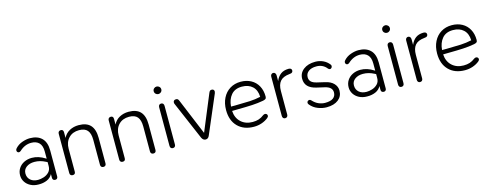

<svg xmlns="http://www.w3.org/2000/svg" viewBox="-25 -1361 5234 2052"><g transform="rotate(-15 2592.0 -334.5)"><path d="M52 -136Q52 -180 74 -214Q96 -248 134.5 -267Q173 -286 220 -286Q294 -286 366 -240L373 -236V-315Q373 -381 342 -412Q311 -443 256 -443Q185 -443 127 -389Q116 -379 105 -379Q95 -379 88.5 -386.5Q82 -394 82 -404Q82 -417 93 -428Q124 -462 169.5 -478Q215 -494 255 -494Q338 -494 385 -448.5Q432 -403 432 -311V-24Q432 -10 424.5 -2Q417 6 404 6Q390 6 382 -1.5Q374 -9 374 -23V-66Q354 -27 312.5 -9Q271 9 219 8Q170 8 132 -11.5Q94 -31 73 -64Q52 -97 52 -136ZM227 -41Q255 -41 289 -51.5Q323 -62 348 -87.5Q373 -113 373 -155V-198L357 -206Q298 -237 236 -237Q182 -237 147 -211Q112 -185 112 -141Q112 -96 143 -68.5Q174 -41 227 -41Z M566 -25V-460Q566 -475 574.5 -483.5Q583 -492 597 -492Q625 -492 625 -460V-398Q648 -445 693 -469.5Q738 -494 794 -494Q882 -494 924.5 -447.5Q967 -401 967 -306V-25Q967 -10 959 -2Q951 6 937 6Q923 6 914.5 -2Q906 -10 906 -25V-301Q906 -373 877 -407Q848 -441 785 -441Q713 -441 670 -396Q627 -351 627 -277V-25Q627 6 597 6Q583 6 574.5 -2Q566 -10 566 -25Z M1119 -25V-460Q1119 -475 1127.5 -483.5Q1136 -492 1150 -492Q1178 -492 1178 -460V-398Q1201 -445 1246 -469.5Q1291 -494 1347 -494Q1435 -494 1477.5 -447.5Q1520 -401 1520 -306V-25Q1520 -10 1512 -2Q1504 6 1490 6Q1476 6 1467.5 -2Q1459 -10 1459 -25V-301Q1459 -373 1430 -407Q1401 -441 1338 -441Q1266 -441 1223 -396Q1180 -351 1180 -277V-25Q1180 6 1150 6Q1136 6 1127.5 -2Q1119 -10 1119 -25Z M1676 -29V-455Q1676 -471 1684 -480Q1692 -489 1706 -489Q1720 -489 1728 -480Q1736 -471 1736 -455V-29Q1736 -13 1728 -4.5Q1720 4 1706 4Q1692 4 1684 -4.5Q1676 -13 1676 -29ZM1664 -636Q1664 -653 1676.5 -665Q1689 -677 1706 -677Q1723 -677 1735.5 -665Q1748 -653 1748 -636Q1748 -618 1735.5 -606Q1723 -594 1706 -594Q1689 -594 1676.5 -606Q1664 -618 1664 -636Z M2025 -26 1845 -446Q1841 -454 1841 -464Q1841 -477 1849 -484.5Q1857 -492 1872 -492Q1884 -492 1891 -486Q1898 -480 1903 -467L2069 -67L2235 -467Q2241 -481 2247.5 -486.5Q2254 -492 2267 -492Q2280 -492 2287 -484.5Q2294 -477 2294 -465Q2294 -459 2290 -447L2110 -26Q2097 6 2068 6Q2040 6 2025 -26Z M2359 -241Q2359 -316 2388 -373.5Q2417 -431 2468.5 -462.5Q2520 -494 2587 -494Q2651 -494 2700.5 -467Q2750 -440 2777.5 -390Q2805 -340 2805 -273Q2805 -255 2796 -247.5Q2787 -240 2767 -236Q2707 -225 2643 -221.5Q2579 -218 2475 -217L2419 -216Q2424 -137 2474 -91Q2524 -45 2602 -45Q2640 -45 2669.5 -54.5Q2699 -64 2730 -88Q2741 -94 2749 -94Q2760 -94 2767.5 -87Q2775 -80 2775 -69Q2775 -56 2761 -45Q2730 -20 2689 -6Q2648 8 2603 8Q2491 8 2425 -58.5Q2359 -125 2359 -241ZM2466 -264Q2568 -265 2628.5 -268Q2689 -271 2748 -284Q2746 -359 2702.5 -399.5Q2659 -440 2586 -440Q2509 -440 2467.5 -391.5Q2426 -343 2420 -264Z M2918 -27V-462Q2918 -477 2926.5 -486Q2935 -495 2947 -495Q2961 -495 2969 -485Q2977 -475 2977 -459V-397Q2996 -443 3029.5 -468.5Q3063 -494 3116 -495Q3152 -495 3152 -467Q3152 -457 3145 -449Q3138 -441 3126 -440L3113 -438Q3041 -431 3009.5 -394Q2978 -357 2978 -287V-27Q2978 -12 2970 -3Q2962 6 2947 6Q2934 6 2926 -3Q2918 -12 2918 -27Z M3229 -70Q3220 -81 3220 -90Q3220 -101 3227.5 -108.5Q3235 -116 3246 -116Q3257 -116 3266 -106Q3297 -72 3332.5 -57Q3368 -42 3403 -42Q3463 -42 3492.5 -64Q3522 -86 3522 -127Q3522 -155 3503 -174.5Q3484 -194 3441 -204L3354 -224Q3231 -252 3231 -353Q3231 -416 3281 -455Q3331 -494 3413 -494Q3458 -494 3498 -475.5Q3538 -457 3565 -422Q3571 -415 3571 -405Q3571 -394 3563.5 -385.5Q3556 -377 3546 -377Q3536 -377 3526 -388Q3483 -443 3412 -443Q3356 -443 3324 -419Q3292 -395 3292 -354Q3292 -324 3311 -305Q3330 -286 3372 -276L3458 -256Q3519 -243 3551.5 -209Q3584 -175 3584 -130Q3584 -67 3536.5 -29.5Q3489 8 3407 8Q3360 8 3311 -11Q3262 -30 3229 -70Z M3687 -136Q3687 -180 3709 -214Q3731 -248 3769.5 -267Q3808 -286 3855 -286Q3929 -286 4001 -240L4008 -236V-315Q4008 -381 3977 -412Q3946 -443 3891 -443Q3820 -443 3762 -389Q3751 -379 3740 -379Q3730 -379 3723.5 -386.5Q3717 -394 3717 -404Q3717 -417 3728 -428Q3759 -462 3804.5 -478Q3850 -494 3890 -494Q3973 -494 4020 -448.5Q4067 -403 4067 -311V-24Q4067 -10 4059.5 -2Q4052 6 4039 6Q4025 6 4017 -1.5Q4009 -9 4009 -23V-66Q3989 -27 3947.5 -9Q3906 9 3854 8Q3805 8 3767 -11.5Q3729 -31 3708 -64Q3687 -97 3687 -136ZM3862 -41Q3890 -41 3924 -51.5Q3958 -62 3983 -87.5Q4008 -113 4008 -155V-198L3992 -206Q3933 -237 3871 -237Q3817 -237 3782 -211Q3747 -185 3747 -141Q3747 -96 3778 -68.5Q3809 -41 3862 -41Z M4205 -29V-455Q4205 -471 4213 -480Q4221 -489 4235 -489Q4249 -489 4257 -480Q4265 -471 4265 -455V-29Q4265 -13 4257 -4.5Q4249 4 4235 4Q4221 4 4213 -4.5Q4205 -13 4205 -29ZM4193 -636Q4193 -653 4205.5 -665Q4218 -677 4235 -677Q4252 -677 4264.5 -665Q4277 -653 4277 -636Q4277 -618 4264.5 -606Q4252 -594 4235 -594Q4218 -594 4205.5 -606Q4193 -618 4193 -636Z M4411 -27V-462Q4411 -477 4419.5 -486Q4428 -495 4440 -495Q4454 -495 4462 -485Q4470 -475 4470 -459V-397Q4489 -443 4522.5 -468.5Q4556 -494 4609 -495Q4645 -495 4645 -467Q4645 -457 4638 -449Q4631 -441 4619 -440L4606 -438Q4534 -431 4502.5 -394Q4471 -357 4471 -287V-27Q4471 -12 4463 -3Q4455 6 4440 6Q4427 6 4419 -3Q4411 -12 4411 -27Z M4694 -241Q4694 -316 4723 -373.5Q4752 -431 4803.5 -462.5Q4855 -494 4922 -494Q4986 -494 5035.5 -467Q5085 -440 5112.5 -390Q5140 -340 5140 -273Q5140 -255 5131 -247.5Q5122 -240 5102 -236Q5042 -225 4978 -221.5Q4914 -218 4810 -217L4754 -216Q4759 -137 4809 -91Q4859 -45 4937 -45Q4975 -45 5004.5 -54.5Q5034 -64 5065 -88Q5076 -94 5084 -94Q5095 -94 5102.5 -87Q5110 -80 5110 -69Q5110 -56 5096 -45Q5065 -20 5024 -6Q4983 8 4938 8Q4826 8 4760 -58.5Q4694 -125 4694 -241ZM4801 -264Q4903 -265 4963.5 -268Q5024 -271 5083 -284Q5081 -359 5037.5 -399.5Q4994 -440 4921 -440Q4844 -440 4802.5 -391.5Q4761 -343 4755 -264Z"/></g></svg>

Font: SN Pro Light
Style: Regular
Weight: 300
Designer: Tobias Whetton
Foundry: Supernotes
Version: Version 1.002